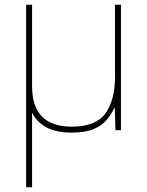

<svg xmlns="http://www.w3.org/2000/svg" viewBox="-20 -548 620 808"><path d="M489 -528V0H466L463 -94H461Q448 -66 428 -42.5Q408 -19 373.5 -4.5Q339 10 282 10Q216 10 175.5 -12Q135 -34 117 -71H115V240H90V-528H115V-185Q115 -15 282 -15Q383 -15 423.5 -70.5Q464 -126 464 -227V-528Z"/></svg>

Font: Noto Sans Thin
Style: Regular
Weight: 100
Designer: Monotype Design Team
Foundry: Monotype Imaging Inc.
Version: Version 2.007